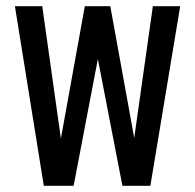

<svg xmlns="http://www.w3.org/2000/svg" viewBox="-20 -598 628 618"><path d="M121 0 28 -578H116L176 -152L253 -578H335L412 -154L472 -578H560L464 0H374L295 -408L217 0Z"/></svg>

Font: Oswald
Style: Regular
Weight: 400
Designer: Vernon Adams
Foundry: Vernon Adams
Version: Version 4.103; ttfautohint (v1.8.3)